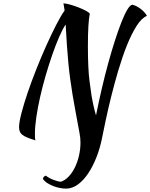

<svg xmlns="http://www.w3.org/2000/svg" viewBox="-20 -756 891 1138"><path d="M190 76Q161 67 142.5 59.5Q124 52 113 43.5Q102 35 97.5 24Q93 13 93 -2Q93 -31 107 -85Q121 -139 143.5 -205.5Q166 -272 195 -345Q224 -418 254 -485Q284 -552 312.5 -607.5Q341 -663 363 -694L356 -736Q370 -736 395 -729Q420 -722 445.5 -712Q471 -702 490.5 -691.5Q510 -681 512 -674Q507 -650 504 -602.5Q501 -555 501 -484Q501 -349 510.5 -276Q520 -203 523 -186Q526 -169 528.5 -157Q531 -145 533.5 -133Q536 -121 539.5 -107Q543 -93 549 -72Q565 -152 583.5 -231.5Q602 -311 622 -383.5Q642 -456 662 -518Q682 -580 700.5 -626.5Q719 -673 735 -699.5Q751 -726 764 -728Q775 -726 788 -719.5Q801 -713 813 -704Q825 -695 835 -684Q845 -673 851 -662Q819 -649 789 -601.5Q759 -554 732 -486.5Q705 -419 681.5 -339.5Q658 -260 639 -183.5Q620 -107 606 -40.5Q592 26 584 66Q573 121 552.5 174Q532 227 504.5 269Q477 311 443 336.5Q409 362 371 362Q359 362 340 359Q321 356 301.5 349Q282 342 263.5 331Q245 320 234 304Q235 298 239.5 292.5Q244 287 252 285Q260 292 272 298.5Q284 305 297 310Q310 315 321.5 318Q333 321 341 321Q366 313 387.5 290Q409 267 424.5 235Q440 203 448.5 165Q457 127 457 89Q457 73 455.5 60Q454 47 451 31Q438 -41 427.5 -96Q417 -151 409.5 -198Q402 -245 396 -288.5Q390 -332 385.5 -379Q381 -426 377 -482Q373 -538 369 -611Q350 -582 329.5 -534.5Q309 -487 289 -429Q269 -371 250.5 -307.5Q232 -244 218 -182Q204 -120 195.5 -63Q187 -6 187 37Q187 50 187.5 60.5Q188 71 190 76Z"/></svg>

Font: Sweet Mavka Script
Style: Regular
Weight: 500
Designer: Pablo Impallari/Anastassiya Vishnevskaya
Foundry: Pablo Impallari/ Anastassiya Vishnevskaya
Version: Version 2.0/www.impallari.com/   behance.net/sweetcherry